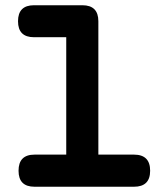

<svg xmlns="http://www.w3.org/2000/svg" viewBox="-20 -667 642 733"><path d="M109.9 -524.9Q48.8 -524.9 48.8 -585.9Q48.8 -647 109.9 -647H294.4Q355.5 -647 355.5 -585.9V-76.7H491.7Q553.2 -76.7 553.2 -15.1Q553.2 45.9 491.7 45.9H111.8Q50.8 45.9 50.8 -15.1Q50.8 -76.7 111.8 -76.7H232.9V-524.9Z"/></svg>

Font: Erica Type
Style: Bold
Weight: 700
Designer: Peter Wiegel
Foundry: Peter Wiegel
Version: Version 1.000 2010 initial release